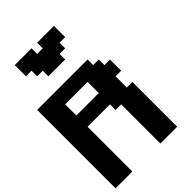

<svg xmlns="http://www.w3.org/2000/svg" viewBox="-351 -1382 1515 1515"><g transform="rotate(-45 406.0 -625.0)"><path d="M500 0H687.5V-500H625V-625H687.5V-750H625V-812.5H562.5V-875H0V0H187.5V-500H437.5V-437.5H500ZM437.5 -625H187.5V-750H437.5ZM250 -1000H437.5V-1062.5H500V-1125H562.5V-1250H375V-1187.5H312.5V-1250H125V-1125H187.5V-1062.5H250Z"/></g></svg>

Font: Faithful 32x
Style: Semibold
Weight: 400
Foundry: Faithful Resource Pack
Version: Version 1.0; January 27, 2023